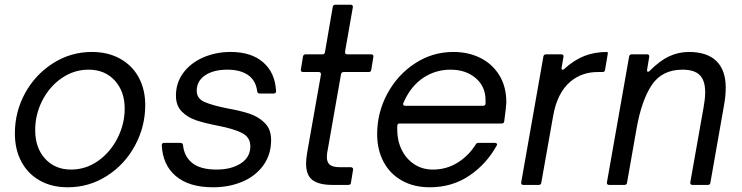

<svg xmlns="http://www.w3.org/2000/svg" viewBox="-20 -783 3142 813"><path d="M43 -218Q43 -310 86.5 -389Q130 -468 205 -515.5Q280 -563 369 -563Q437 -563 488.5 -534.5Q540 -506 567.5 -455Q595 -404 595 -338Q595 -247 551.5 -166.5Q508 -86 432.5 -38Q357 10 267 10Q199 10 148.5 -18.5Q98 -47 70.5 -98.5Q43 -150 43 -218ZM508 -323Q508 -396 466 -442Q424 -488 355 -488Q293 -488 241 -452Q189 -416 159 -357Q129 -298 129 -232Q129 -157 171 -111Q213 -65 281 -65Q343 -65 395 -101.5Q447 -138 477.5 -198Q508 -258 508 -323Z M665 -168Q665 -178 675 -178H744Q754 -178 755 -168Q760 -120 794.5 -92.5Q829 -65 897 -65Q959 -65 999.5 -91Q1040 -117 1040 -164Q1040 -202 1004.5 -220Q969 -238 901 -251Q845 -262 809.5 -274Q774 -286 749.5 -311Q725 -336 725 -378Q725 -433 756.5 -475Q788 -517 841 -540Q894 -563 957 -563Q1044 -563 1094.5 -519Q1145 -475 1149 -397Q1149 -387 1139 -387H1080Q1070 -387 1069 -397Q1063 -443 1030 -465.5Q997 -488 943 -488Q884 -488 848.5 -464Q813 -440 813 -399Q813 -366 845.5 -351.5Q878 -337 943 -324Q1000 -314 1038 -301Q1076 -288 1102 -261.5Q1128 -235 1128 -190Q1128 -129 1095.5 -83.5Q1063 -38 1007 -14Q951 10 882 10Q781 10 725 -37Q669 -84 665 -168Z M1466 -9Q1465 0 1455 0H1387Q1332 0 1304 -20Q1276 -40 1276 -91Q1276 -109 1281 -139L1339 -467V-469Q1339 -478 1330 -478H1263Q1258 -478 1255.5 -481Q1253 -484 1254 -489L1263 -544Q1265 -553 1274 -553H1345Q1355 -553 1356 -562L1389 -754Q1391 -763 1400 -763H1465Q1470 -763 1472.5 -760Q1475 -757 1474 -752L1441 -564V-562Q1441 -553 1450 -553H1552Q1557 -553 1559.5 -550Q1562 -547 1561 -542L1552 -487Q1551 -478 1541 -478H1435Q1426 -478 1424 -469L1369 -156Q1364 -133 1364 -118Q1364 -96 1376.5 -85.5Q1389 -75 1420 -75H1466Q1470 -75 1473 -72Q1476 -69 1475 -64Z M1577 -215Q1577 -306 1620 -386Q1663 -466 1737 -514.5Q1811 -563 1900 -563Q1963 -563 2013.5 -538Q2064 -513 2094 -465Q2124 -417 2124 -349Q2123 -327 2115 -269Q2114 -260 2104 -260H1673Q1665 -260 1663.5 -255.5Q1662 -251 1662 -244.5Q1662 -238 1662 -235Q1662 -188 1680.5 -149.5Q1699 -111 1733.5 -88Q1768 -65 1813 -65Q1871 -65 1918 -94.5Q1965 -124 1994 -171Q1998 -178 2006 -178H2075Q2081 -178 2083.5 -175Q2086 -172 2084 -168Q2040 -88 1967 -39Q1894 10 1800 10Q1732 10 1681.5 -18.5Q1631 -47 1604 -98Q1577 -149 1577 -215ZM2025 -335Q2036 -335 2036 -345V-358Q2036 -417 1994 -452.5Q1952 -488 1888 -488Q1833 -488 1787 -462.5Q1741 -437 1710 -389Q1700 -374 1688 -347L1687 -343Q1687 -335 1696 -335Z M2196 0Q2191 0 2188.5 -3Q2186 -6 2187 -11L2281 -544Q2283 -553 2292 -553H2357Q2362 -553 2364.5 -550Q2367 -547 2366 -542L2358 -497V-493Q2358 -488 2361.5 -487.5Q2365 -487 2369 -491Q2411 -529 2454.5 -546Q2498 -563 2551 -563Q2553 -563 2553.5 -559.5Q2554 -556 2553 -552L2542 -487Q2541 -478 2531 -478H2511Q2444 -478 2396 -438Q2339 -390 2322 -291L2272 -9Q2271 0 2261 0Z M2635 -9Q2634 0 2624 0H2559Q2554 0 2551.5 -3Q2549 -6 2550 -11L2644 -544Q2646 -553 2655 -553H2720Q2725 -553 2727.5 -550Q2730 -547 2729 -542L2720 -488V-485Q2720 -479 2724 -479Q2727 -479 2731 -483Q2775 -527 2814.5 -545Q2854 -563 2897 -563Q2974 -563 3013.5 -524.5Q3053 -486 3053 -412Q3053 -375 3045 -333L2988 -9Q2987 0 2977 0H2912Q2907 0 2904.5 -3Q2902 -6 2903 -11L2960 -333Q2966 -366 2966 -392Q2966 -442 2943 -465Q2920 -488 2870 -488Q2783 -488 2739.5 -422.5Q2696 -357 2675 -236Z"/></svg>

Font: Open Sauce Two
Style: Italic
Weight: 400
Italic angle: -10°
Designer: Alfredo Marco Pradil
Foundry: Creative Sauce Fz LLC
Version: Version 1.477